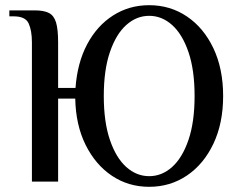

<svg xmlns="http://www.w3.org/2000/svg" viewBox="-20 -700 924 740"><path d="M555 20Q475 20 411.5 -22.5Q348 -65 310 -141.5Q272 -218 270 -320H204V0H103V-537Q103 -582 90.5 -609.5Q78 -637 33 -637H16V-660H114Q149 -660 168.5 -650Q188 -640 196 -613.5Q204 -587 204 -537V-361H271Q278 -458 316 -529.5Q354 -601 416 -640.5Q478 -680 555 -680Q636 -680 700.5 -636.5Q765 -593 802.5 -514Q840 -435 840 -330Q840 -225 802.5 -146Q765 -67 700.5 -23.5Q636 20 555 20ZM555 -21Q604 -21 643.5 -56.5Q683 -92 706.5 -161Q730 -230 730 -330Q730 -430 706.5 -499Q683 -568 643.5 -603.5Q604 -639 555 -639Q506 -639 466.5 -603.5Q427 -568 403.5 -499Q380 -430 380 -330Q380 -230 403.5 -161Q427 -92 466.5 -56.5Q506 -21 555 -21Z"/></svg>

Font: El Messiri Medium
Style: Regular
Weight: 500
Designer: Mohamed Gaber
Foundry: Kief Type Foundry
Version: Version 2.020; ttfautohint (v1.8.3)